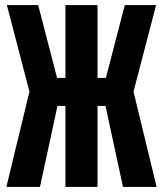

<svg xmlns="http://www.w3.org/2000/svg" viewBox="-20 -734 640 754"><path d="M5 0 99 -388 97 -369 7 -714H130L215 -386V-361L137 0ZM463 0 385 -361V-386L470 -714H593L503 -369L501 -388L595 0ZM237 0V-714H363V0ZM114 -318V-428H481V-318Z"/></svg>

Font: Noto Sans Mono
Style: Bold
Weight: 700
Designer: Monotype Design Team
Foundry: Monotype Imaging Inc.
Version: Version 2.014